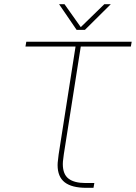

<svg xmlns="http://www.w3.org/2000/svg" viewBox="-20 -900 651 920"><path d="M394 0Q324 0 290 -26.5Q256 -53 256 -109Q256 -120 258 -134Q260 -148 261 -160L342 -677H102L106 -700H611L607 -677H367L286 -162Q285 -152 283 -138.5Q281 -125 281 -114Q281 -65 308.5 -44Q336 -23 390 -23H432L428 0ZM347 -757 263 -880H289L367 -770L480 -880H511L387 -757Z"/></svg>

Font: MuseoModerno Thin
Style: Italic
Weight: 100
Italic angle: -9°
Designer: Pablo Cosgaya, Héctor Gatti, Marcela Romero, and the Authors of The MuseoModerno Project.
Foundry: Omnibus-Type Team
Version: Version 1.003